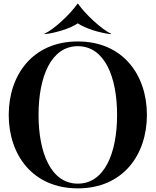

<svg xmlns="http://www.w3.org/2000/svg" viewBox="-20 -1022 856 1056"><path d="M408 14C656 14 788 -170 788 -390C788 -610 656 -794 408 -794C160 -794 28 -610 28 -390C28 -170 160 14 408 14ZM408 -12C261 -12 192 -180 192 -390C192 -600 261 -768 408 -768C555 -768 624 -600 624 -390C624 -180 555 -12 408 -12ZM409 -893H406.5C368 -866.5 289 -841 225 -834L223 -835.5C281.5 -863 370.5 -949 406.5 -1002H409C445 -949 534.5 -863 592.5 -835.5L590.5 -834C526.5 -841 447.5 -866.5 409 -893Z"/></svg>

Font: Beautique Display Medium
Style: Bold
Weight: 900
Designer: Nhat-Quang Ngo
Version: Version 1.100;Glyphs 3.2.3 (3260)